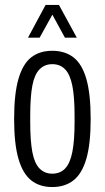

<svg xmlns="http://www.w3.org/2000/svg" viewBox="-20 -743 422 775"><path d="M191 12Q140 12 106 -15Q72 -42 54.5 -102Q37 -162 37 -263Q37 -364 54.5 -424.5Q72 -485 106 -511.5Q140 -538 191 -538Q242 -538 276.5 -511.5Q311 -485 328.5 -424.5Q346 -364 346 -263Q346 -162 328.5 -102Q311 -42 276.5 -15Q242 12 191 12ZM191 -42Q223 -42 243 -63Q263 -84 272 -129.5Q281 -175 281 -249V-277Q281 -352 272 -397Q263 -442 243 -463Q223 -484 191 -484Q160 -484 139.5 -463Q119 -442 110.5 -397Q102 -352 102 -277V-249Q102 -175 110.5 -129.5Q119 -84 139.5 -63Q160 -42 191 -42ZM93 -591 164 -723H218L290 -591H242L176 -712H207L140 -591Z"/></svg>

Font: Archivo ExtraCondensed Light
Style: Regular
Weight: 300
Width: 2
Designer: Hector Gatti
Foundry: Omnibus-Type
Version: Version 2.001